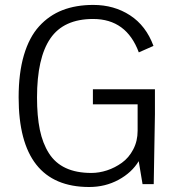

<svg xmlns="http://www.w3.org/2000/svg" viewBox="-20 -748 711 780"><path d="M358.9 -728Q443.4 -728 508.3 -685.8Q573.2 -643.6 603.5 -561.5L543.9 -535.2Q493.7 -670.9 358.4 -670.9Q238.8 -670.9 184.6 -591.8Q130.4 -512.7 130.4 -352.1Q130.4 -276.4 141.8 -220.9Q153.3 -165.5 178.7 -125.5Q204.1 -85.4 247.1 -65.4Q290 -45.4 351.1 -45.4Q382.8 -45.4 414.8 -55.9Q446.8 -66.4 475.1 -86.7Q503.4 -106.9 521.2 -140.9Q539.1 -174.8 539.1 -216.8V-324.2H357.4V-385.3H609.4V-283.7L604.5 0H559.1L543.5 -93.3Q515.6 -46.9 461.7 -17.6Q407.7 11.7 342.3 11.7Q55.7 11.7 55.7 -352.5Q55.7 -451.2 77.1 -523.9Q98.6 -596.7 138.9 -641.1Q179.2 -685.5 233.9 -706.8Q288.6 -728 358.9 -728Z"/></svg>

Font: Pontano Sans
Style: Regular
Weight: 400
Foundry: vernon adams
Version: 1.0